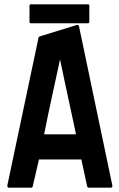

<svg xmlns="http://www.w3.org/2000/svg" viewBox="-20 -872 553 892"><path d="M393 0Q387 0 385 -6L358 -131H161L132 -6Q130 0 124 0H22Q14 0 14 -10L159 -697Q159 -699 161 -700.5Q163 -702 165 -703L337 -756Q345 -758 347 -750L502 -10Q503 -6 500.5 -3Q498 0 495 0ZM333 -248Q323 -296 314 -338Q305 -380 296 -421Q287 -462 278 -505Q269 -548 259 -596Q240 -508 221.5 -423.5Q203 -339 185 -248ZM117 -846Q117 -852 124 -852H388Q395 -852 395 -846V-770Q395 -764 388 -764H124Q117 -764 117 -770Z"/></svg>

Font: RonaldsonGothic
Style: Regular
Weight: 400
Designer: Mr. Robertson for MacKellar, Smiths & Jordan Co. Philadelphia
Foundry: CAT-Fonts Peter Wiegel
Version: Version 1.000